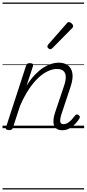

<svg xmlns="http://www.w3.org/2000/svg" viewBox="-20 -1015 686 1520"><path d="M474 16Q447 16 431 6Q415 -4 408 -23Q401 -42 403.5 -68.5Q406 -95 417 -127L489 -341Q502 -382 500.5 -410.5Q499 -439 481.5 -454Q464 -469 430 -469Q399 -469 363 -453.5Q327 -438 288.5 -403.5Q250 -369 212 -313.5Q174 -258 139 -178L82 -4Q79 6 72.5 10.5Q66 15 51 15Q39 15 31 10Q23 5 27 -6L186 -494Q190 -506 196 -510.5Q202 -515 216 -515Q233 -515 239 -509Q245 -503 241 -491L190 -336Q222 -387 255.5 -422Q289 -457 322 -478.5Q355 -500 386 -509.5Q417 -519 444 -519Q489 -519 517.5 -498Q546 -477 553 -435Q560 -393 539 -329L466 -110Q458 -84 456.5 -66.5Q455 -49 461.5 -40.5Q468 -32 483 -32Q500 -32 516.5 -42Q533 -52 547.5 -68Q562 -84 573 -99Q578 -106 584.5 -108.5Q591 -111 601 -105Q611 -98 612 -91Q613 -84 608 -76Q597 -57 577 -35.5Q557 -14 531 1Q505 16 474 16ZM377 -625Q372 -625 363.5 -632Q355 -639 355 -646Q355 -650 356.5 -654Q358 -658 362 -663L506 -827Q511 -835 516 -837.5Q521 -840 526 -840Q533 -840 540.5 -835Q548 -830 553.5 -822.5Q559 -815 559 -808Q559 -803 557 -799.5Q555 -796 551 -792L395 -634Q386 -625 377 -625ZM0 475H646V485H0ZM0 -20H646V0H0ZM0 -505H646V-500H0ZM0 -995H646V-985H0Z"/></svg>

Font: Playwrite CZ Guides
Style: Regular
Weight: 400
Designer: Veronika Burian, José Scaglione
Foundry: TypeTogether
Version: Version 1.003